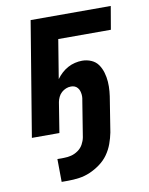

<svg xmlns="http://www.w3.org/2000/svg" viewBox="-83 -581 667 859"><g transform="rotate(-10 250.0 -151.5)"><path d="M156 217H127L126 113H155Q172 113 188.5 109Q205 105 220 94.5Q235 84 243.5 68.5Q252 53 255 37L280 -118Q282 -127 283 -136Q284 -145 283 -153.5Q282 -162 279.5 -169.5Q277 -177 271.5 -183.5Q266 -190 258.5 -193Q251 -196 242 -196Q230 -196 219 -191.5Q208 -187 199 -179Q190 -171 184.5 -159.5Q179 -148 177 -137L155 0H30L116 -520H480L462 -415H223L194 -238Q204 -252 217 -264Q230 -276 245.5 -284.5Q261 -293 278 -297Q295 -301 311 -301Q333 -301 352.5 -292.5Q372 -284 383.5 -267.5Q395 -251 401 -230.5Q407 -210 408.5 -188.5Q410 -167 408 -145Q406 -123 402 -101L380 37Q375 62 366 87Q357 112 341.5 134Q326 156 303.5 172.5Q281 189 256.5 199.5Q232 210 206.5 213.5Q181 217 156 217Z"/></g></svg>

Font: Iosevka Curly Extrabold
Style: Italic
Weight: 800
Italic angle: -9°
Monospace: yes
Designer: Belleve Invis
Foundry: Belleve Invis
Version: Version 22.1.2; ttfautohint (v1.8.4)